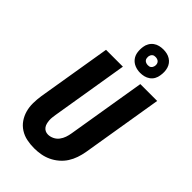

<svg xmlns="http://www.w3.org/2000/svg" viewBox="-292 -1082 1184 1184"><g transform="rotate(45 300.0 -489.5)"><path d="M258 8Q224 8 192.5 1.5Q161 -5 134.5 -22Q108 -39 90.5 -64.5Q73 -90 64.5 -120.5Q56 -151 56.5 -184.5Q57 -218 62 -251L142 -735H289L206 -231Q204 -218 202.5 -205Q201 -192 202 -179.5Q203 -167 206 -155Q209 -143 216 -133Q223 -123 234 -117.5Q245 -112 258 -112Q277 -112 296 -121Q315 -130 327.5 -146.5Q340 -163 346.5 -182Q353 -201 356 -220L441 -735H588L500 -201Q495 -173 485.5 -145Q476 -117 460 -92Q444 -67 420.5 -47Q397 -27 370 -14.5Q343 -2 314.5 3Q286 8 258 8ZM391 -783Q366 -783 344 -792Q322 -801 308 -819Q294 -837 290.5 -861Q287 -885 291 -910Q293 -926 302 -942Q311 -958 325.5 -968.5Q340 -979 357 -983Q374 -987 391 -987Q407 -987 422.5 -983.5Q438 -980 451.5 -971.5Q465 -963 474 -951Q483 -939 487.5 -924Q492 -909 492.5 -893Q493 -877 490 -860Q488 -844 479.5 -828Q471 -812 456 -801.5Q441 -791 424.5 -787Q408 -783 391 -783ZM391 -850Q397 -850 402.5 -851Q408 -852 413 -856Q418 -860 421 -865.5Q424 -871 425 -876Q427 -885 425.5 -893.5Q424 -902 419 -908Q414 -914 406 -917Q398 -920 390 -920Q384 -920 378.5 -919Q373 -918 368 -914Q363 -910 360 -904.5Q357 -899 356 -894Q355 -885 356 -876.5Q357 -868 362 -862Q367 -856 375 -853Q383 -850 391 -850Z"/></g></svg>

Font: Iosevka Aile Heavy
Style: Italic
Weight: 900
Italic angle: -9°
Designer: Belleve Invis
Foundry: Belleve Invis
Version: Version 31.1.0; ttfautohint (v1.8.4)